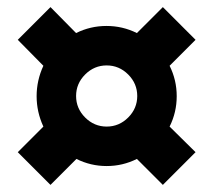

<svg xmlns="http://www.w3.org/2000/svg" viewBox="-20 -522 600 540"><path d="M195 -75 122 -2 30 -94 102 -166Q83 -207 83 -251.5Q83 -296 102 -337L30 -410L122 -502L194 -429Q234 -449 279.5 -449Q325 -449 365 -429L438 -502L530 -410L457 -337Q477 -297 477 -251.5Q477 -206 457 -166L530 -94L438 -2L365 -75Q325 -55 280 -55Q235 -55 195 -75ZM219.5 -191.5Q245 -166 280 -166Q315 -166 340.5 -191.5Q366 -217 366 -252Q366 -287 340.5 -312.5Q315 -338 280 -338Q245 -338 219.5 -312.5Q194 -287 194 -252Q194 -217 219.5 -191.5Z"/></svg>

Font: Titillium Web
Style: Bold
Weight: 700
Version: Version 1.001;PS 57.000;hotconv 1.0.70;makeotf.lib2.5.55311